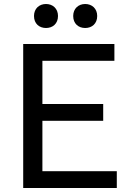

<svg xmlns="http://www.w3.org/2000/svg" viewBox="-20 -940 656 960"><path d="M210 -800C244 -800 270 -822 270 -860C270 -897 244 -920 210 -920C176 -920 150 -897 150 -860C150 -822 176 -800 210 -800ZM406 -800C440 -800 466 -822 466 -860C466 -897 440 -920 406 -920C372 -920 346 -897 346 -860C346 -822 372 -800 406 -800ZM192 -84V-336H496V-420H192V-636H552V-720H96V0H564V-84Z"/></svg>

Font: Kufam Arabic Latin Roman Normal
Style: Regular
Weight: 400
Designer: Wael Morcos & Artur Schmal
Version: Version 1.200;PS 001.200;hotconv 1.0.88;makeotf.lib2.5.64775